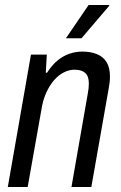

<svg xmlns="http://www.w3.org/2000/svg" viewBox="-20 -743 482 763"><path d="M11 0 103 -526H166L162 -454H167Q186 -484 208.5 -502.5Q231 -521 256 -529.5Q281 -538 307 -538Q340 -538 365 -528Q390 -518 403.5 -496Q417 -474 417 -439Q417 -427 415.5 -414Q414 -401 411 -386L343 0H264L329 -372Q331 -383 332 -392Q333 -401 333 -410Q333 -430 327 -442Q321 -454 308 -460Q295 -466 276 -466Q255 -466 234 -455.5Q213 -445 195 -424.5Q177 -404 163.5 -374Q150 -344 144 -304L90 0ZM242 -591 332 -723H414V-720L304 -591Z"/></svg>

Font: Archivo Condensed
Style: Italic
Weight: 400
Width: 3
Italic angle: -10°
Designer: Hector Gatti
Foundry: Omnibus-Type
Version: Version 2.001